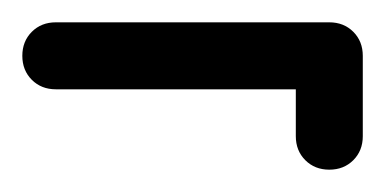

<svg xmlns="http://www.w3.org/2000/svg" viewBox="-34 -331 345 172"><path d="M261 -311Q274 -311 282.5 -302.5Q291 -294 291 -281V-209Q291 -196 282.5 -187.5Q274 -179 261 -179Q248 -179 239.5 -187.5Q231 -196 231 -209V-251H16Q3 -251 -5.5 -259.5Q-14 -268 -14 -281Q-14 -294 -5.5 -302.5Q3 -311 16 -311Z"/></svg>

Font: Beon
Style: Medium
Weight: 500
Designer: BSozoo
Foundry: BSozoo
Version: Version 001.000